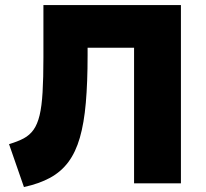

<svg xmlns="http://www.w3.org/2000/svg" viewBox="-20 -720 810 754"><path d="M74 14.5 15.5 -154Q49.5 -164 73 -176.5Q96.5 -189 111.8 -210.5Q127 -232 135.5 -267.2Q144 -302.5 147.2 -357.8Q150.5 -413 150.5 -494V-700H690.5V0H506.5V-532.5H324V-503Q324 -396 317 -316Q310 -236 293.5 -179Q277 -122 248.5 -83.8Q220 -45.5 177 -22Q134 1.5 74 14.5Z"/></svg>

Font: Geologica ExtraBold
Style: Regular
Weight: 800
Designer: Sindre Bremnes, Frode Helland
Foundry: Monokrom Skriftforlag AS
Version: Version 1.010;gftools[0.9.28]